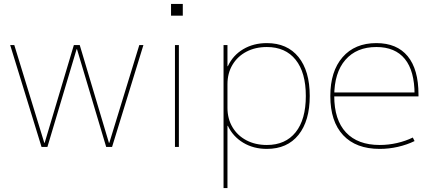

<svg xmlns="http://www.w3.org/2000/svg" viewBox="-20 -750 2204 980"><path d="M192 0 32 -520H53L206 -21H208L357 -520H387L536 -21H538L691 -520H712L552 0H522L373 -499H371L222 0Z M853 -670V-730H913V-670ZM873 0V-520H893V0Z M1342 -530Q1446 -530 1503.5 -459Q1561 -388 1561 -260Q1561 -133 1503.5 -61.5Q1446 10 1342 10Q1274 10 1221.5 -21.5Q1169 -53 1143 -108H1141V210H1121V-520H1141V-412H1143Q1169 -468 1221.5 -499Q1274 -530 1342 -530ZM1342 -510Q1283 -510 1237.5 -486Q1192 -462 1166.5 -419Q1141 -376 1141 -320V-200Q1141 -144 1166.5 -101Q1192 -58 1237.5 -34Q1283 -10 1342 -10Q1437 -10 1489 -75Q1541 -140 1541 -260Q1541 -380 1489 -445Q1437 -510 1342 -510Z M1918 10Q1797 10 1731.5 -60Q1666 -130 1666 -260Q1666 -386 1728.5 -458Q1791 -530 1901 -530Q2006 -530 2061 -463Q2116 -396 2116 -268Q2116 -264 2116 -263Q2116 -262 2116 -258H1676V-278H2106L2096 -268Q2096 -388 2046.5 -449Q1997 -510 1901 -510Q1800 -510 1743 -444.5Q1686 -379 1686 -260Q1686 -138 1746 -74Q1806 -10 1918 -10Q1963 -10 2006.5 -20Q2050 -30 2087 -48L2096 -30Q2057 -11 2011 -0.5Q1965 10 1918 10Z"/></svg>

Font: M PLUS 1 Thin Thin
Style: Regular
Weight: 250
Version: Version 1.001